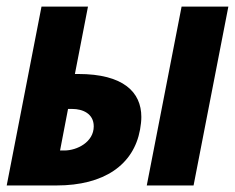

<svg xmlns="http://www.w3.org/2000/svg" viewBox="-62 -567 718 587"><path d="M-41.5 0H110.8C256.3 0 346.7 -63 366.2 -170.9C368.7 -185.1 370.1 -197.3 370.1 -209.5C370.1 -285.2 315.4 -340.8 177.2 -340.8H167L207 -546.9H64.9ZM386.7 0H529.8L636.2 -546.9H493.2ZM121.6 -106.9 146 -233.9H159.2C189.9 -233.9 224.6 -220.2 224.6 -180.7C224.6 -132.8 173.8 -106.9 134.8 -106.9Z"/></svg>

Font: Hack
Style: Bold Oblique
Weight: 700
Italic angle: -12°
Monospace: yes
Designer: Christopher Simpkins
Foundry: Christopher Simpkins
Version: Version 2.010